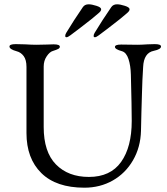

<svg xmlns="http://www.w3.org/2000/svg" viewBox="-20 -858 778 892"><path d="M24 0ZM103 -240V-547Q103 -580 90 -597.5Q77 -615 57 -620Q24 -629 24 -642Q24 -653 53 -653L96 -652Q128 -650 149 -650L197 -651Q209 -652 229 -652Q258 -652 258 -641Q258 -635 251 -631Q244 -627 225 -621Q211 -617 197 -596.5Q183 -576 183 -549V-268Q183 -152 240 -94Q297 -36 393 -36Q493 -36 542.5 -105.5Q592 -175 592 -296Q592 -357 588 -511Q587 -553 577 -583.5Q567 -614 547 -620Q514 -629 514 -640Q514 -651 543 -651L618 -650Q637 -650 665 -652L699 -653Q728 -653 728 -642Q728 -629 695 -622Q648 -613 645 -547Q641 -486 639.5 -422.5Q638 -359 637 -337Q637 -308 635 -250Q633 -174 598 -113.5Q563 -53 504 -19.5Q445 14 372 14Q241 14 172 -54Q103 -122 103 -240ZM415 -691Q415 -698 420 -706Q455 -764 497 -825Q506 -838 524 -838Q538 -838 560 -831Q582 -824 582 -815Q582 -810 578.5 -805.5Q575 -801 569 -796Q547 -776 484 -728L439 -694Q427 -685 421 -685Q415 -685 415 -691ZM283 -691Q283 -698 288 -706Q323 -764 365 -825Q374 -838 392 -838Q406 -838 428 -831Q450 -824 450 -815Q450 -810 446.5 -805.5Q443 -801 437 -796Q415 -776 352 -728L307 -694Q295 -685 289 -685Q283 -685 283 -691Z"/></svg>

Font: EB Garamond
Style: Regular
Weight: 400
Designer: Georg Duffner and Octavio Pardo
Foundry: Georg Duffner
Version: Version 1.000; ttfautohint (v1.6)